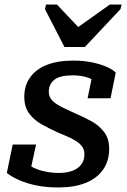

<svg xmlns="http://www.w3.org/2000/svg" viewBox="-20 -815 560 846"><path d="M264 -608H354L511 -775L516 -795H464L298 -677L353 -666L231 -795H183L178 -775ZM238 11Q184 11 140 2Q96 -7 63 -22Q30 -37 10 -53L36 -178H139L109 -41Q91 -49 84 -59Q77 -69 78.5 -81.5Q80 -94 87 -106Q99 -91 122 -79Q145 -67 175.5 -60Q206 -53 241 -53Q273 -53 298 -62Q323 -71 337.5 -89.5Q352 -108 352 -136Q352 -155 342 -169Q332 -183 314.5 -194Q297 -205 275.5 -214Q254 -223 231 -233Q196 -249 163 -267.5Q130 -286 108.5 -315Q87 -344 87 -389Q87 -437 112 -473Q137 -509 185 -528.5Q233 -548 304 -548Q349 -548 386.5 -540Q424 -532 451 -520Q478 -508 490 -495L467 -382H366L388 -489Q399 -489 408.5 -481Q418 -473 422.5 -460.5Q427 -448 423 -434Q412 -449 394.5 -460Q377 -471 353.5 -477Q330 -483 299 -483Q244 -483 219.5 -463.5Q195 -444 195 -411Q195 -387 211.5 -371Q228 -355 254.5 -342Q281 -329 312 -315Q348 -300 382.5 -281Q417 -262 439 -233Q461 -204 461 -159Q461 -105 433.5 -66.5Q406 -28 356 -8.5Q306 11 238 11Z"/></svg>

Font: Roboto Serif 20pt Medium
Style: Italic
Weight: 500
Italic angle: -10°
Version: Version 1.008